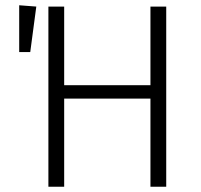

<svg xmlns="http://www.w3.org/2000/svg" viewBox="-20 -710 763 730"><path d="M552 -335H224V0H164V-685H224V-386H552V-685H612V0H552ZM118 -685 95 -512H53V-690Z"/></svg>

Font: Fira Sans Light
Style: Regular
Weight: 300
Designer: bBox Type GmbH & Carrois Corporate GbR & Edenspiekermann AG
Foundry: bBox Type GmbH & Carrois Corporate GbR & Edenspiekermann AG
Version: Version 4.301